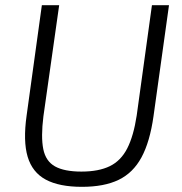

<svg xmlns="http://www.w3.org/2000/svg" viewBox="-20 -710 705 743"><path d="M634 -690 574 -260Q560 -161 527.5 -101Q495 -41 439 -14Q383 13 297 13Q209 13 157 -15Q105 -43 87 -103.5Q69 -164 83 -263L142 -690H209L148 -260Q138 -180 147.5 -133Q157 -86 193 -66Q229 -46 295 -46Q362 -46 405 -67Q448 -88 472.5 -136Q497 -184 509 -263L568 -690Z"/></svg>

Font: Exo 2 Light
Style: Italic
Weight: 300
Italic angle: -8°
Designer: Natanael Gama
Foundry: Natanael Gama
Version: Version 2.010